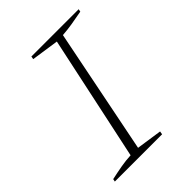

<svg xmlns="http://www.w3.org/2000/svg" viewBox="-159 -594 672 672"><g transform="rotate(-45 177.5 -258.0)"><path d="M12 0 14 -10Q41 -16 66.5 -20.5Q92 -25 116 -26L215 -490L113 -505L115 -516H349L347 -506Q315 -500 293.5 -496.5Q272 -493 246 -491L153 -26L248 -12L246 0Z"/></g></svg>

Font: Piazzolla SC Thin
Style: Italic
Weight: 100
Italic angle: -11.3°
Designer: Juan Pablo del Peral
Foundry: Huerta Tipografica
Version: Version 1.330